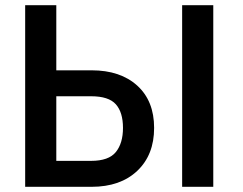

<svg xmlns="http://www.w3.org/2000/svg" viewBox="-20 -720 935 740"><path d="M77 -700H197V-449H333Q444 -449 509 -390Q574 -331 574 -227Q574 -123 509 -61.5Q444 0 333 0H77ZM331 -100Q399 -100 426.5 -134Q454 -168 454 -227Q454 -287 426.5 -318Q399 -349 331 -349H197V-100ZM682 -700H802V0H682Z"/></svg>

Font: Moderustic Med
Style: Regular
Weight: 500
Designer: Tural Alisoy
Foundry: TAFT Foundry
Version: Version 2.110